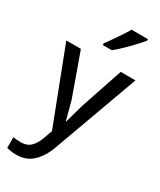

<svg xmlns="http://www.w3.org/2000/svg" viewBox="-268 -935 1067 1277"><g transform="rotate(30 266.0 -297.0)"><path d="M91 255Q67 255 49.5 252Q32 249 18 245V163Q29 165 45 166.5Q61 168 77 168Q124 168 152 140.5Q180 113 196 67Q202 51 208 33.5Q214 16 220 0L1 -570H113L230 -243L267 -103H270L309 -243L419 -570H532L296 80Q268 159 218.5 207Q169 255 91 255ZM226 -665V-678Q235 -690 250 -711Q265 -732 282 -757Q299 -782 315 -806Q331 -830 341 -849H467V-837Q453 -820 431.5 -796.5Q410 -773 385 -747.5Q360 -722 336.5 -700.5Q313 -679 295 -665Z"/></g></svg>

Font: Menbere
Style: Regular
Weight: 400
Designer: Aleme Tadesse
Foundry: Sorkin Type Co
Version: Version 1.000